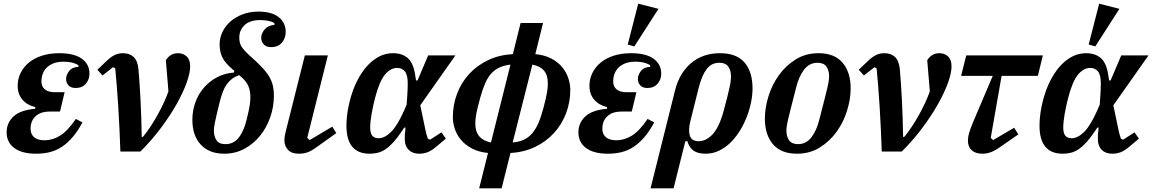

<svg xmlns="http://www.w3.org/2000/svg" viewBox="-20 -823 6259 1043"><path d="M250 -217Q207 -217 181.5 -198.5Q156 -180 149 -150Q146 -136 146 -124Q146 -94 165.5 -77.5Q185 -61 222 -61Q266 -61 307 -86.5Q348 -112 392 -177L428 -158Q402 -110 374 -77.5Q346 -45 315.5 -25Q285 -5 250.5 3.5Q216 12 176 12Q99 12 57.5 -19Q16 -50 16 -104Q16 -155 53 -190Q90 -225 171 -232L172 -241Q127 -252 101.5 -282Q76 -312 76 -357Q76 -394 92 -426.5Q108 -459 137 -483Q166 -507 208 -520.5Q250 -534 302 -534Q383 -534 424.5 -504Q466 -474 466 -423Q466 -391 446 -368Q426 -345 391 -345Q365 -345 352 -359.5Q339 -374 339 -394Q339 -415 355 -436.5Q371 -458 406 -460V-469Q389 -479 369.5 -483.5Q350 -488 324 -488Q278 -488 247.5 -467Q217 -446 208 -408Q205 -394 205 -380Q205 -353 223.5 -337.5Q242 -322 279 -322H331L306 -217Z M634 0Q632 -60 629 -122Q626 -184 622.5 -243Q619 -302 614.5 -355.5Q610 -409 606 -452L594 -458L537 -413L509 -444L558 -491Q582 -514 603 -524Q624 -534 647 -534Q684 -534 705.5 -514Q727 -494 732 -449Q735 -415 738 -371Q741 -327 743.5 -278.5Q746 -230 747.5 -179Q749 -128 750 -79H756Q777 -104 798 -136Q819 -168 837.5 -201.5Q856 -235 871 -267.5Q886 -300 895 -327L881 -496Q905 -534 947 -534Q975 -534 994 -516.5Q1013 -499 1013 -462Q1013 -427 994 -374Q975 -321 940 -258.5Q905 -196 855 -129Q805 -62 743 0Z M1198 12Q1117 12 1071 -37Q1025 -86 1025 -172Q1025 -221 1041 -266Q1057 -311 1087 -346Q1117 -381 1158.5 -403Q1200 -425 1251 -429L1253 -438L1246 -444Q1202 -481 1187.5 -512Q1173 -543 1173 -582Q1173 -617 1188.5 -649.5Q1204 -682 1232 -706.5Q1260 -731 1299 -745.5Q1338 -760 1384 -760Q1456 -760 1494 -730Q1532 -700 1532 -649Q1532 -616 1511.5 -591.5Q1491 -567 1453 -567Q1426 -567 1412.5 -582Q1399 -597 1399 -618Q1399 -641 1417.5 -663Q1436 -685 1471 -688V-697Q1460 -705 1439 -709.5Q1418 -714 1394 -714Q1337 -714 1308.5 -686.5Q1280 -659 1280 -620Q1280 -606 1282 -595.5Q1284 -585 1289.5 -574.5Q1295 -564 1305 -552.5Q1315 -541 1331 -526L1367 -493Q1395 -467 1414.5 -445Q1434 -423 1446 -400.5Q1458 -378 1463 -354.5Q1468 -331 1468 -303Q1468 -244 1448.5 -187.5Q1429 -131 1394 -87Q1359 -43 1309 -15.5Q1259 12 1198 12ZM1205 -40Q1249 -40 1277 -75.5Q1305 -111 1320 -174Q1327 -202 1331 -221.5Q1335 -241 1337 -254.5Q1339 -268 1339.5 -277.5Q1340 -287 1340 -296Q1340 -331 1328.5 -357Q1317 -383 1285 -410L1279 -415Q1257 -407 1241 -395Q1225 -383 1212.5 -366Q1200 -349 1191 -325.5Q1182 -302 1174 -271Q1163 -228 1157 -201Q1151 -174 1147.5 -157.5Q1144 -141 1143 -131Q1142 -121 1142 -113Q1142 -82 1156 -61Q1170 -40 1205 -40Z M1807 -100 1699 -23Q1670 -2 1649 5Q1628 12 1604 12Q1564 12 1544.5 -9Q1525 -30 1525 -61Q1525 -73 1527.5 -87.5Q1530 -102 1534 -116L1636 -522H1761L1649 -74L1662 -62L1785 -135Z M2263 -251 2290 -122Q2292 -110 2296 -95.5Q2300 -81 2304 -70L2316 -64L2378 -104L2402 -70L2351 -27Q2324 -4 2302.5 4Q2281 12 2257 12Q2221 12 2200 -9Q2179 -30 2179 -65Q2179 -75 2179 -85Q2179 -95 2181 -108L2183 -130H2176L2164 -112Q2140 -76 2118.5 -52Q2097 -28 2076 -13.5Q2055 1 2033.5 6.5Q2012 12 1988 12Q1862 12 1862 -140Q1862 -182 1870 -227.5Q1878 -273 1892.5 -317Q1907 -361 1929 -400.5Q1951 -440 1979 -469.5Q2007 -499 2041 -516.5Q2075 -534 2115 -534Q2164 -534 2194.5 -508Q2225 -482 2235 -418L2240 -386H2248L2306 -522H2454ZM2037 -72Q2069 -72 2103.5 -105.5Q2138 -139 2175 -222L2189 -254L2192 -298Q2195 -337 2195 -369Q2195 -416 2179.5 -435Q2164 -454 2138 -454Q2101 -454 2071 -417.5Q2041 -381 2018 -293Q2007 -251 1999 -206.5Q1991 -162 1991 -130Q1991 -99 2002.5 -85.5Q2014 -72 2037 -72Z M2631 8Q2580 3 2543.5 -16.5Q2507 -36 2484 -63.5Q2461 -91 2450.5 -123.5Q2440 -156 2440 -186Q2440 -253 2463 -314Q2486 -375 2529 -421.5Q2572 -468 2632 -496.5Q2692 -525 2766 -529L2808 -698H2930L2888 -529Q2939 -524 2975 -505Q3011 -486 3034 -458Q3057 -430 3067.5 -397.5Q3078 -365 3078 -335Q3078 -268 3055 -207.5Q3032 -147 2989.5 -100.5Q2947 -54 2887 -25Q2827 4 2753 8L2705 200H2583ZM2753 -472Q2719 -468 2693.5 -456.5Q2668 -445 2648.5 -423.5Q2629 -402 2614.5 -368Q2600 -334 2587 -286Q2579 -256 2574 -235.5Q2569 -215 2566.5 -200Q2564 -185 2563 -173.5Q2562 -162 2562 -151Q2562 -66 2647 -49ZM2765 -49Q2799 -52 2824.5 -63.5Q2850 -75 2869.5 -97Q2889 -119 2904 -153Q2919 -187 2932 -236Q2940 -266 2944.5 -286Q2949 -306 2951.5 -321Q2954 -336 2955 -347.5Q2956 -359 2956 -371Q2956 -415 2935 -439.5Q2914 -464 2872 -472Z M3356 -217Q3313 -217 3287.5 -198.5Q3262 -180 3255 -150Q3252 -136 3252 -124Q3252 -94 3271.5 -77.5Q3291 -61 3328 -61Q3372 -61 3413 -86.5Q3454 -112 3498 -177L3534 -158Q3508 -110 3480 -77.5Q3452 -45 3421.5 -25Q3391 -5 3356.5 3.5Q3322 12 3282 12Q3205 12 3163.5 -19Q3122 -50 3122 -104Q3122 -155 3159 -190Q3196 -225 3277 -232L3278 -241Q3233 -252 3207.5 -282Q3182 -312 3182 -357Q3182 -394 3198 -426.5Q3214 -459 3243 -483Q3272 -507 3314 -520.5Q3356 -534 3408 -534Q3489 -534 3530.5 -504Q3572 -474 3572 -423Q3572 -391 3552 -368Q3532 -345 3497 -345Q3471 -345 3458 -359.5Q3445 -374 3445 -394Q3445 -415 3461 -436.5Q3477 -458 3512 -460V-469Q3495 -479 3475.5 -483.5Q3456 -488 3430 -488Q3384 -488 3353.5 -467Q3323 -446 3314 -408Q3311 -394 3311 -380Q3311 -353 3329.5 -337.5Q3348 -322 3385 -322H3437L3412 -217ZM3447 -803 3557 -775 3426 -571 3390 -581Z M3647 -332Q3670 -425 3733.5 -479.5Q3797 -534 3891 -534Q3981 -534 4024.5 -483.5Q4068 -433 4068 -342Q4068 -309 4060.5 -270Q4053 -231 4038 -191.5Q4023 -152 4001 -115.5Q3979 -79 3950.5 -50.5Q3922 -22 3887.5 -5Q3853 12 3813 12Q3771 12 3747.5 -4.5Q3724 -21 3714 -56H3703L3639 200H3514ZM3775 -56Q3817 -56 3852.5 -95Q3888 -134 3912 -224Q3924 -268 3931.5 -298.5Q3939 -329 3943.5 -350Q3948 -371 3949.5 -384.5Q3951 -398 3951 -408Q3951 -440 3936.5 -461Q3922 -482 3887 -482Q3845 -482 3819 -448Q3793 -414 3776 -348L3730 -164Q3718 -116 3727.5 -86Q3737 -56 3775 -56Z M4315 -40Q4360 -40 4388.5 -78Q4417 -116 4431 -174Q4447 -237 4457.5 -277.5Q4468 -318 4474 -344Q4480 -370 4482 -384.5Q4484 -399 4484 -409Q4484 -440 4469.5 -461Q4455 -482 4421 -482Q4376 -482 4347.5 -444Q4319 -406 4305 -348Q4289 -285 4278.5 -244.5Q4268 -204 4262 -178Q4256 -152 4254 -137.5Q4252 -123 4252 -113Q4252 -82 4266.5 -61Q4281 -40 4315 -40ZM4309 12Q4223 12 4179 -39.5Q4135 -91 4135 -179Q4135 -237 4154.5 -300Q4174 -363 4211.5 -415Q4249 -467 4303 -500.5Q4357 -534 4427 -534Q4513 -534 4557 -482.5Q4601 -431 4601 -343Q4601 -285 4581.5 -222Q4562 -159 4524.5 -107Q4487 -55 4433 -21.5Q4379 12 4309 12Z M4770 0Q4768 -60 4765 -122Q4762 -184 4758.5 -243Q4755 -302 4750.5 -355.5Q4746 -409 4742 -452L4730 -458L4673 -413L4645 -444L4694 -491Q4718 -514 4739 -524Q4760 -534 4783 -534Q4820 -534 4841.5 -514Q4863 -494 4868 -449Q4871 -415 4874 -371Q4877 -327 4879.5 -278.5Q4882 -230 4883.5 -179Q4885 -128 4886 -79H4892Q4913 -104 4934 -136Q4955 -168 4973.5 -201.5Q4992 -235 5007 -267.5Q5022 -300 5031 -327L5017 -496Q5041 -534 5083 -534Q5111 -534 5130 -516.5Q5149 -499 5149 -462Q5149 -427 5130 -374Q5111 -321 5076 -258.5Q5041 -196 4991 -129Q4941 -62 4879 0Z M5229 -522H5645L5618 -411H5421L5362 -74L5375 -62L5489 -129L5512 -93L5411 -23Q5382 -3 5360.5 4.5Q5339 12 5317 12Q5279 12 5258.5 -7Q5238 -26 5238 -59Q5238 -77 5244 -99Q5250 -121 5268 -164L5373 -411H5201Z M6028 -251 6055 -122Q6057 -110 6061 -95.5Q6065 -81 6069 -70L6081 -64L6143 -104L6167 -70L6116 -27Q6089 -4 6067.5 4Q6046 12 6022 12Q5986 12 5965 -9Q5944 -30 5944 -65Q5944 -75 5944 -85Q5944 -95 5946 -108L5948 -130H5941L5929 -112Q5905 -76 5883.5 -52Q5862 -28 5841 -13.5Q5820 1 5798.5 6.5Q5777 12 5753 12Q5627 12 5627 -140Q5627 -182 5635 -227.5Q5643 -273 5657.5 -317Q5672 -361 5694 -400.5Q5716 -440 5744 -469.5Q5772 -499 5806 -516.5Q5840 -534 5880 -534Q5929 -534 5959.5 -508Q5990 -482 6000 -418L6005 -386H6013L6071 -522H6219ZM5802 -72Q5834 -72 5868.5 -105.5Q5903 -139 5940 -222L5954 -254L5957 -298Q5960 -337 5960 -369Q5960 -416 5944.5 -435Q5929 -454 5903 -454Q5866 -454 5836 -417.5Q5806 -381 5783 -293Q5772 -251 5764 -206.5Q5756 -162 5756 -130Q5756 -99 5767.5 -85.5Q5779 -72 5802 -72ZM5951 -803 6061 -775 5930 -571 5894 -581Z"/></svg>

Font: IBM Plex Serif SmBld
Style: Italic
Weight: 600
Italic angle: -14°
Designer: Mike Abbink, Paul van der Laan, Pieter van Rosmalen
Foundry: Bold Monday
Version: Version 3.001